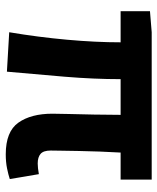

<svg xmlns="http://www.w3.org/2000/svg" viewBox="40 -575 547 667"><g transform="rotate(90 313.5 -241.5)"><path d="M516 12Q437 12 406 -32Q375 -76 375 -150Q375 -167 376 -206.5Q377 -246 378 -294.5Q379 -343 379 -387H255Q255 -295 246.5 -192.5Q238 -90 229 8L92 0Q109 -101 118 -201Q127 -301 127 -387H19V-489L92 -495H604V-387H510Q508 -352 506.5 -314Q505 -276 504.5 -241Q504 -206 503.5 -180Q503 -154 503 -144Q503 -119 514.5 -109Q526 -99 548 -99Q555 -99 564.5 -100Q574 -101 585 -103L602 -2Q587 3 565 7.5Q543 12 516 12Z"/></g></svg>

Font: Assistant
Style: Bold
Weight: 700
Designer: Hebrew By Ben Nathan, Latin by Paul Hunt
Version: Version 3.000